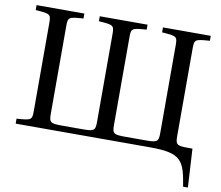

<svg xmlns="http://www.w3.org/2000/svg" viewBox="-91 -803 1270 1104"><g transform="rotate(10 543.5 -251.0)"><path d="M35 0H820C1003 0 1022 40 1046 190H1074L1061 -35H1042C972 -35 962 -38 962 -90V-599C962 -655 964 -657 1052 -663V-692H773V-663C861 -657 863 -655 863 -599V-90C863 -38 853 -35 783 -35H673C603 -35 593 -38 593 -90V-599C593 -655 595 -657 683 -663V-692H404V-663C492 -657 494 -655 494 -599V-90C494 -38 484 -35 414 -35H304C234 -35 224 -38 224 -90V-599C224 -655 226 -657 314 -663V-692H35V-663C123 -657 125 -655 125 -599V-93C125 -37 123 -35 35 -29Z"/></g></svg>

Font: Lingua Franca
Style: Regular
Weight: 400
Version: Version 1.19